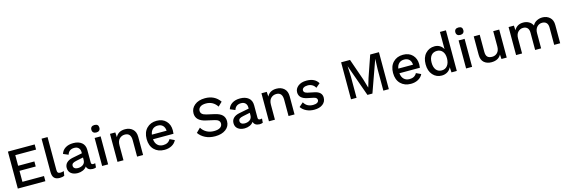

<svg xmlns="http://www.w3.org/2000/svg" viewBox="48 -2013 9760 3310"><g transform="rotate(-15 4928.5 -357.5)"><path d="M98 0V-660H576V-568H205V-378H495V-288H205V-92H590V0Z M823 -725V-140Q823 -104 836 -89.5Q849 -75 879 -75Q910 -75 941 -87L929 -7Q895 10 846 10Q779 10 747.5 -24Q716 -58 716 -131V-725Z M1465 -72Q1483 -72 1500 -77L1494 -3Q1468 8 1436 8Q1346 6 1328 -64Q1304 -28 1260.5 -9Q1217 10 1169 10Q1095 10 1049.5 -25.5Q1004 -61 1004 -126Q1004 -181 1040.5 -217Q1077 -253 1144 -267L1322 -302V-321Q1322 -370 1294.5 -398Q1267 -426 1219 -426Q1122 -426 1095 -337L1005 -375Q1024 -438 1080.5 -474Q1137 -510 1223 -510Q1316 -510 1372 -464.5Q1428 -419 1428 -332V-109Q1428 -72 1465 -72ZM1191 -73Q1247 -73 1284.5 -101Q1322 -129 1322 -185V-227L1196 -201Q1152 -192 1132 -177Q1112 -162 1112 -134Q1112 -106 1133.5 -89.5Q1155 -73 1191 -73Z M1657 -717Q1728 -717 1728 -651Q1728 -619 1709.5 -601.5Q1691 -584 1657 -584Q1623 -584 1604 -601.5Q1585 -619 1585 -651Q1585 -683 1604 -700Q1623 -717 1657 -717ZM1710 -500V0H1603V-500Z M2146 -510Q2229 -510 2281.5 -462Q2334 -414 2334 -324V0H2227V-291Q2227 -422 2120 -422Q2064 -422 2024 -383.5Q1984 -345 1984 -266V0H1877V-500H1972L1977 -414Q2025 -510 2146 -510Z M2939 -280Q2939 -248 2935 -218H2569Q2576 -149 2614 -112Q2652 -75 2714 -75Q2806 -75 2844 -147L2929 -107Q2903 -52 2846.5 -21Q2790 10 2716 10Q2602 10 2533 -59.5Q2464 -129 2464 -250Q2464 -370 2532 -440Q2600 -510 2710 -510Q2816 -510 2877.5 -445.5Q2939 -381 2939 -280ZM2571 -300H2834Q2830 -360 2797 -392.5Q2764 -425 2708 -425Q2652 -425 2616.5 -393Q2581 -361 2571 -300Z M3616 -670Q3789 -670 3880 -538L3808 -469Q3736 -578 3610 -578Q3541 -578 3506 -551Q3471 -524 3471 -482Q3471 -449 3494 -427Q3517 -405 3573 -392L3707 -362Q3800 -341 3841.5 -299Q3883 -257 3883 -189Q3883 -98 3811 -44Q3739 10 3621 10Q3521 10 3446 -27.5Q3371 -65 3328 -128L3402 -202Q3434 -147 3491 -114.5Q3548 -82 3624 -82Q3694 -82 3732.5 -106.5Q3771 -131 3772 -177Q3772 -243 3680 -262L3535 -295Q3359 -333 3359 -468Q3359 -554 3429 -612Q3499 -670 3616 -670Z M4442 -72Q4460 -72 4477 -77L4471 -3Q4445 8 4413 8Q4323 6 4305 -64Q4281 -28 4237.5 -9Q4194 10 4146 10Q4072 10 4026.5 -25.5Q3981 -61 3981 -126Q3981 -181 4017.5 -217Q4054 -253 4121 -267L4299 -302V-321Q4299 -370 4271.5 -398Q4244 -426 4196 -426Q4099 -426 4072 -337L3982 -375Q4001 -438 4057.5 -474Q4114 -510 4200 -510Q4293 -510 4349 -464.5Q4405 -419 4405 -332V-109Q4405 -72 4442 -72ZM4168 -73Q4224 -73 4261.5 -101Q4299 -129 4299 -185V-227L4173 -201Q4129 -192 4109 -177Q4089 -162 4089 -134Q4089 -106 4110.5 -89.5Q4132 -73 4168 -73Z M4849 -510Q4932 -510 4984.5 -462Q5037 -414 5037 -324V0H4930V-291Q4930 -422 4823 -422Q4767 -422 4727 -383.5Q4687 -345 4687 -266V0H4580V-500H4675L4680 -414Q4728 -510 4849 -510Z M5389 10Q5314 10 5252 -19Q5190 -48 5154 -101L5228 -165Q5277 -75 5391 -75Q5437 -75 5464 -91.5Q5491 -108 5491 -136Q5491 -179 5431 -192L5326 -214Q5178 -243 5178 -356Q5178 -420 5234 -465Q5290 -510 5384 -510Q5535 -510 5593 -408L5519 -346Q5500 -384 5464 -404.5Q5428 -425 5386 -425Q5338 -425 5311 -407.5Q5284 -390 5284 -362Q5284 -318 5353 -304L5467 -280Q5598 -254 5598 -151Q5598 -78 5541.5 -34Q5485 10 5389 10Z M6720 -660V0H6622V-382L6629 -564H6628L6427 0H6338L6137 -564H6136L6144 -382V0H6045V-660H6204L6337 -278L6383 -121H6385L6432 -278L6564 -660Z M7337 -280Q7337 -248 7333 -218H6967Q6974 -149 7012 -112Q7050 -75 7112 -75Q7204 -75 7242 -147L7327 -107Q7301 -52 7244.5 -21Q7188 10 7114 10Q7000 10 6931 -59.5Q6862 -129 6862 -250Q6862 -370 6930 -440Q6998 -510 7108 -510Q7214 -510 7275.5 -445.5Q7337 -381 7337 -280ZM6969 -300H7232Q7228 -360 7195 -392.5Q7162 -425 7106 -425Q7050 -425 7014.5 -393Q6979 -361 6969 -300Z M7826 -725H7933V0H7838L7832 -95Q7812 -46 7766.5 -18Q7721 10 7664 10Q7568 10 7505.5 -60Q7443 -130 7443 -249Q7443 -370 7508 -440Q7573 -510 7671 -510Q7724 -510 7764.5 -485Q7805 -460 7826 -417ZM7687 -76Q7750 -76 7788 -124.5Q7826 -173 7826 -256Q7826 -334 7789 -378.5Q7752 -423 7691 -423Q7624 -423 7587 -377.5Q7550 -332 7550 -250Q7550 -168 7586 -122Q7622 -76 7687 -76Z M8153 -717Q8224 -717 8224 -651Q8224 -619 8205.5 -601.5Q8187 -584 8153 -584Q8119 -584 8100 -601.5Q8081 -619 8081 -651Q8081 -683 8100 -700Q8119 -717 8153 -717ZM8206 -500V0H8099V-500Z M8551 10Q8471 10 8420 -34.5Q8369 -79 8369 -170V-500H8476V-197Q8476 -132 8503.5 -105Q8531 -78 8586 -78Q8641 -78 8679 -116Q8717 -154 8717 -229V-500H8824V0H8730L8725 -81Q8676 10 8551 10Z M8991 0V-500H9086L9091 -416Q9142 -510 9253 -510Q9309 -510 9353.5 -485Q9398 -460 9421 -412Q9443 -459 9491.5 -484.5Q9540 -510 9594 -510Q9672 -510 9725.5 -462Q9779 -414 9778 -324V0H9671V-307Q9671 -366 9643 -394Q9615 -422 9568 -422Q9513 -422 9475.5 -382Q9438 -342 9438 -272V0H9331V-307Q9331 -366 9303 -394Q9275 -422 9228 -422Q9176 -422 9137 -383Q9098 -344 9098 -266V0Z"/></g></svg>

Font: Elaine Sans Medium
Style: Regular
Weight: 500
Designer: Wei Huang
Foundry: Wei Huang
Version: Version 2.001;PS 002.001;hotconv 1.0.88;makeotf.lib2.5.64775